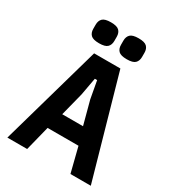

<svg xmlns="http://www.w3.org/2000/svg" viewBox="-213 -1031 1045 1152"><g transform="rotate(30 309.0 -455.0)"><path d="M457 0 414 -171H200L157 0H20L218 -698H400L598 0ZM336 -447 314 -568H298L276 -447L235 -286H379ZM213 -765Q171 -765 155.5 -780.5Q140 -796 140 -823V-852Q140 -879 155.5 -894.5Q171 -910 213 -910Q255 -910 270.5 -894.5Q286 -879 286 -852V-823Q286 -796 270.5 -780.5Q255 -765 213 -765ZM405 -765Q363 -765 347.5 -780.5Q332 -796 332 -823V-852Q332 -879 347.5 -894.5Q363 -910 405 -910Q447 -910 462.5 -894.5Q478 -879 478 -852V-823Q478 -796 462.5 -780.5Q447 -765 405 -765Z"/></g></svg>

Font: IBM Plex Sans Cond
Style: Bold
Weight: 700
Width: 3
Designer: Mike Abbink, Paul van der Laan, Pieter van Rosmalen
Foundry: Bold Monday
Version: Version 1.3